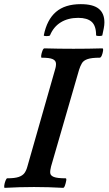

<svg xmlns="http://www.w3.org/2000/svg" viewBox="-31 -901 523 925"><path d="M-8 4Q-12 4 -10.5 -7.5Q-9 -19 -4.5 -30.5Q0 -42 4 -42Q40 -42 59 -48.5Q78 -55 87 -67.5Q96 -80 101 -99L234 -565Q240 -584 238.5 -597Q237 -610 222 -616.5Q207 -623 170 -623Q166 -623 167.5 -634Q169 -645 173.5 -656.5Q178 -668 183 -668Q218 -667 253 -666.5Q288 -666 323 -666Q358 -666 393 -666.5Q428 -667 462 -668Q467 -668 465.5 -656.5Q464 -645 459.5 -634Q455 -623 449 -623Q411 -623 391.5 -616.5Q372 -610 364 -597Q356 -584 350 -565L215 -99Q210 -80 211 -67.5Q212 -55 228.5 -48.5Q245 -42 285 -42Q290 -42 288 -30.5Q286 -19 282 -7.5Q278 4 273 4Q238 2 203 1Q168 0 133 0Q98 0 62.5 1Q27 2 -8 4ZM180 -731Q195 -806 238.5 -843.5Q282 -881 358 -881Q417 -881 444.5 -859Q472 -837 472 -793Q472 -780 469 -765Q466 -750 462 -731Q462 -729 454.5 -728Q447 -727 439.5 -728Q432 -729 432 -731Q432 -777 410.5 -796Q389 -815 346 -815Q297 -815 262 -793.5Q227 -772 210 -731Q208 -727 193.5 -727Q179 -727 180 -731Z"/></svg>

Font: Junicode VF
Style: Italic
Weight: 400
Italic angle: -11°
Designer: Peter S. Baker
Version: Version 2.209